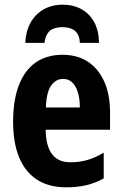

<svg xmlns="http://www.w3.org/2000/svg" viewBox="-20 -790 523 820"><path d="M247 -556Q311 -556 356 -526Q401 -496 425.5 -441Q450 -386 450 -309V-236H175Q176 -167 202 -132Q228 -97 280 -97Q319 -97 352.5 -106.5Q386 -116 423 -138V-28Q389 -9 350.5 0.5Q312 10 263 10Q188 10 137.5 -23Q87 -56 61.5 -118.5Q36 -181 36 -270Q36 -363 61 -427Q86 -491 133 -523.5Q180 -556 247 -556ZM250 -453Q218 -453 198 -424Q178 -395 176 -331H321Q321 -369 312.5 -396Q304 -423 288.5 -438Q273 -453 250 -453ZM247 -770Q293 -770 327.5 -751Q362 -732 382 -696Q402 -660 403 -607H321Q320 -632 310.5 -646.5Q301 -661 284.5 -667.5Q268 -674 246 -674Q227 -674 210 -668Q193 -662 183 -647Q173 -632 170 -607H88Q90 -656 110.5 -693Q131 -730 166.5 -750Q202 -770 247 -770Z"/></svg>

Font: Noto Sans Display Condensed
Style: Bold
Weight: 700
Width: 3
Designer: Monotype Design Team
Foundry: Monotype Imaging Inc.
Version: Version 2.003